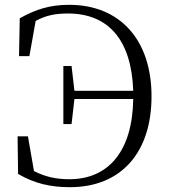

<svg xmlns="http://www.w3.org/2000/svg" viewBox="-20 -762 707 797"><path d="M243 -247H277L289 -351H533C530 -133 429 -18 268 -18C214 -18 167 -28 121 -52L96 -196H53L55 -40C124 0 190 15 270 15C484 15 609 -130 609 -362C609 -599 476 -742 267 -742C189 -742 129 -724 62 -686L59 -529H102L128 -675C168 -697 207 -706 262 -706C430 -706 526 -596 533 -385H289L277 -488H243Z"/></svg>

Font: Noto Serif SC Light
Style: Regular
Weight: 300
Designer: Ryoko NISHIZUKA 西塚涼子 (kana & ideographs); Frank Grießhammer (Latin, Greek & Cyrillic); Wenlong ZHANG 张文龙 (bopomofo); San
Foundry: Adobe
Version: Version 2.001;hotconv 1.1.0;makeotfexe 2.6.0